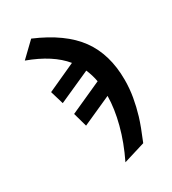

<svg xmlns="http://www.w3.org/2000/svg" viewBox="-221 -843 1042 1165"><g transform="rotate(-30 300.0 -260.0)"><path d="M414.6 -195.3 211.4 -104 184.1 -201.7 406.7 -302.2Q398.9 -347.2 379.4 -392.6L157.2 -293L129.4 -386.2L327.6 -476.6Q250 -571.8 86.9 -631.8L187 -728Q379.9 -646 466.8 -526.4Q553.7 -406.7 553.7 -228.5Q553.7 -167.5 543.5 -108.4Q533.2 -49.3 515.9 8.3Q498.5 65.9 458.5 161.6L307.1 208Q359.4 100.6 386.5 -2.9Q413.6 -106.4 414.6 -195.3Z"/></g></svg>

Font: Liberation Mono
Style: Bold Italic
Weight: 700
Italic angle: -12°
Monospace: yes
Designer: Steve Matteson
Foundry: Ascender Corporation
Version: Version 2.1.5